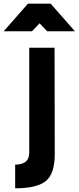

<svg xmlns="http://www.w3.org/2000/svg" viewBox="-52 -948 425 1038"><path d="M243 -690Q243 -584 243.5 -403Q244 -222 244 -115Q244 -8 195.5 31Q147 70 30 70V-58Q106 -58 106 -122V-690ZM-32 -779 99 -928H222L353 -779H203L162 -822L121 -779Z"/></svg>

Font: TitilliumText22L Xb
Style: Bold
Weight: 400
Designer: Campivisivi
Foundry: Campivisivi
Version: 1.000